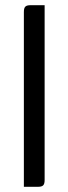

<svg xmlns="http://www.w3.org/2000/svg" viewBox="-20 -720 264 740"><path d="M99 -700C78 -700 72 -694 72 -673V0H125C146 0 152 -6 152 -27V-700Z"/></svg>

Font: Rationale One
Style: Regular
Weight: 400
Designer: Cyreal (www.cyreal.org)
Foundry: Cyreal (www.cyreal.org)
Version: Version 1.001